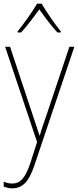

<svg xmlns="http://www.w3.org/2000/svg" viewBox="-20 -783 427 1046"><path d="M207 -763H182C158 -721 107 -650 76 -612V-606H95C128 -642 167 -694 194 -732C222 -693 259 -642 293 -606H311V-612C284 -645 231 -720 207 -763ZM8 -528 182 -9 144 109C116 191 88 217 47 217C30 217 16 213 0 207V233C16 240 30 243 47 243C103 243 138 206 167 119L385 -528H358L234 -158C218 -112 206 -78 197 -45H195C188 -68 178 -96 157 -160L35 -528Z"/></svg>

Font: Noto Sans Thai Looped SemiCondensed Thin
Style: Regular
Weight: 100
Width: 4
Designer: Sasikarn Vongin, Ben Mitchell
Foundry: The Fontpad Ltd
Version: Version 1.001